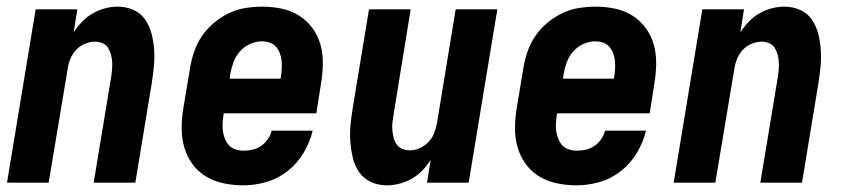

<svg xmlns="http://www.w3.org/2000/svg" viewBox="-20 -548 2540 576"><path d="M1 0 87 -520H212L201 -451Q212 -468 226.5 -483Q241 -498 258.5 -508Q276 -518 295 -523Q314 -528 333 -528Q359 -528 381 -518Q403 -508 416 -488.5Q429 -469 435 -445.5Q441 -422 442.5 -397Q444 -372 441.5 -347Q439 -322 435 -297L386 0H261L313 -314Q315 -326 316 -338Q317 -350 316.5 -361.5Q316 -373 313 -384Q310 -395 304 -404.5Q298 -414 287.5 -418.5Q277 -423 265 -423Q250 -423 234.5 -416.5Q219 -410 208 -398Q197 -386 191 -371Q185 -356 183 -341L126 0Z M710 8Q680 8 651 2Q622 -4 598 -18.5Q574 -33 557.5 -55.5Q541 -78 533 -105.5Q525 -133 525 -163Q525 -193 530 -223L550 -343Q554 -368 562.5 -393Q571 -418 586 -440Q601 -462 622 -479.5Q643 -497 667 -508.5Q691 -520 716.5 -524Q742 -528 767 -528Q797 -528 825.5 -522Q854 -516 877.5 -501Q901 -486 917.5 -463.5Q934 -441 941.5 -413.5Q949 -386 948.5 -356Q948 -326 943 -297L929 -208H651V-207Q649 -194 648 -181Q647 -168 648.5 -156Q650 -144 654.5 -132.5Q659 -121 666.5 -112.5Q674 -104 686 -100Q698 -96 710 -96Q724 -96 737.5 -99Q751 -102 763 -110Q775 -118 783.5 -130.5Q792 -143 795 -156H918Q910 -122 891 -90Q872 -58 843 -35Q814 -12 779 -2Q744 8 710 8ZM669 -312H822V-313Q824 -326 825 -338.5Q826 -351 825 -363.5Q824 -376 820 -387Q816 -398 808.5 -407Q801 -416 789.5 -420Q778 -424 765 -424Q748 -424 730 -416Q712 -408 699.5 -393.5Q687 -379 680.5 -361.5Q674 -344 671 -327Z M1140 8Q1115 8 1093 -2Q1071 -12 1057.5 -31.5Q1044 -51 1038.5 -74.5Q1033 -98 1031 -123Q1029 -148 1031.5 -173Q1034 -198 1038 -223L1087 -520H1212L1161 -206Q1159 -194 1157.5 -182Q1156 -170 1157 -158.5Q1158 -147 1160.5 -136Q1163 -125 1169.5 -115.5Q1176 -106 1186.5 -101.5Q1197 -97 1209 -97Q1224 -97 1239 -103.5Q1254 -110 1265.5 -122Q1277 -134 1282.5 -149Q1288 -164 1291 -179L1347 -520H1472L1386 0H1261L1272 -69Q1262 -52 1247.5 -37Q1233 -22 1215.5 -12Q1198 -2 1178.5 3Q1159 8 1140 8Z M1710 8Q1680 8 1651 2Q1622 -4 1598 -18.5Q1574 -33 1557.5 -55.5Q1541 -78 1533 -105.5Q1525 -133 1525 -163Q1525 -193 1530 -223L1550 -343Q1554 -368 1562.5 -393Q1571 -418 1586 -440Q1601 -462 1622 -479.5Q1643 -497 1667 -508.5Q1691 -520 1716.5 -524Q1742 -528 1767 -528Q1797 -528 1825.5 -522Q1854 -516 1877.5 -501Q1901 -486 1917.5 -463.5Q1934 -441 1941.5 -413.5Q1949 -386 1948.5 -356Q1948 -326 1943 -297L1929 -208H1651V-207Q1649 -194 1648 -181Q1647 -168 1648.5 -156Q1650 -144 1654.5 -132.5Q1659 -121 1666.5 -112.5Q1674 -104 1686 -100Q1698 -96 1710 -96Q1724 -96 1737.5 -99Q1751 -102 1763 -110Q1775 -118 1783.5 -130.5Q1792 -143 1795 -156H1918Q1910 -122 1891 -90Q1872 -58 1843 -35Q1814 -12 1779 -2Q1744 8 1710 8ZM1669 -312H1822V-313Q1824 -326 1825 -338.5Q1826 -351 1825 -363.5Q1824 -376 1820 -387Q1816 -398 1808.5 -407Q1801 -416 1789.5 -420Q1778 -424 1765 -424Q1748 -424 1730 -416Q1712 -408 1699.5 -393.5Q1687 -379 1680.5 -361.5Q1674 -344 1671 -327Z M2001 0 2087 -520H2212L2201 -451Q2212 -468 2226.5 -483Q2241 -498 2258.5 -508Q2276 -518 2295 -523Q2314 -528 2333 -528Q2359 -528 2381 -518Q2403 -508 2416 -488.5Q2429 -469 2435 -445.5Q2441 -422 2442.5 -397Q2444 -372 2441.5 -347Q2439 -322 2435 -297L2386 0H2261L2313 -314Q2315 -326 2316 -338Q2317 -350 2316.5 -361.5Q2316 -373 2313 -384Q2310 -395 2304 -404.5Q2298 -414 2287.5 -418.5Q2277 -423 2265 -423Q2250 -423 2234.5 -416.5Q2219 -410 2208 -398Q2197 -386 2191 -371Q2185 -356 2183 -341L2126 0Z"/></svg>

Font: Iosevka SS04 Extrabold Oblique
Style: Regular
Weight: 800
Italic angle: -9°
Monospace: yes
Designer: Belleve Invis
Foundry: Belleve Invis
Version: Version 19.0.0; ttfautohint (v1.8.4)